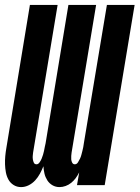

<svg xmlns="http://www.w3.org/2000/svg" viewBox="-20 -755 569 783"><path d="M66 8Q49 8 35.5 -0.5Q22 -9 14.5 -22.5Q7 -36 4 -52Q1 -68 0.5 -85Q0 -102 1.5 -118.5Q3 -135 6 -152L102 -735H215L115 -133Q114 -126 113.5 -119Q113 -112 114 -105Q115 -98 118 -91.5Q121 -85 129 -85Q136 -85 141.5 -93Q147 -101 150 -108.5Q153 -116 155.5 -124Q158 -132 159.5 -139.5Q161 -147 162.5 -155Q164 -163 166 -171L259 -735H372L272 -133Q271 -126 270.5 -119Q270 -112 270.5 -105Q271 -98 274.5 -91.5Q278 -85 285 -85Q293 -85 298 -93Q303 -101 306.5 -108.5Q310 -116 312 -124Q314 -132 316 -139.5Q318 -147 319.5 -155Q321 -163 322 -171L416 -735H529L407 0H294L303 -52Q297 -40 289 -29Q281 -18 270.5 -9.5Q260 -1 247.5 3.5Q235 8 223 8Q207 8 194 0.5Q181 -7 173 -19.5Q165 -32 161.5 -46.5Q158 -61 157 -77Q151 -62 143 -47Q135 -32 123.5 -19.5Q112 -7 97 0.5Q82 8 66 8Z"/></svg>

Font: Iosevka Curly Heavy Oblique
Style: Regular
Weight: 900
Italic angle: -9°
Monospace: yes
Designer: Belleve Invis
Foundry: Belleve Invis
Version: Version 11.1.0; ttfautohint (v1.8.3)